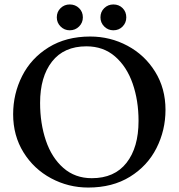

<svg xmlns="http://www.w3.org/2000/svg" viewBox="-20 -828 802 862"><path d="M39 -315Q39 -407 79.5 -487Q120 -567 198.5 -615.5Q277 -664 385 -664Q475 -664 552.5 -622.5Q630 -581 676.5 -506Q723 -431 723 -335Q723 -243 682.5 -163Q642 -83 563.5 -34.5Q485 14 376 14Q287 14 209.5 -27.5Q132 -69 85.5 -144Q39 -219 39 -315ZM602 -285Q602 -377 575.5 -453Q549 -529 496.5 -574.5Q444 -620 368 -620Q267 -620 213.5 -551.5Q160 -483 160 -366Q160 -274 186 -197Q212 -120 264.5 -74Q317 -28 392 -28Q494 -28 548 -97Q602 -166 602 -285ZM235 -750Q235 -775 252 -791.5Q269 -808 293 -808Q318 -808 335 -791.5Q352 -775 352 -750Q352 -726 335 -709Q318 -692 293 -692Q269 -692 252 -709Q235 -726 235 -750ZM431 -750Q431 -775 448 -791.5Q465 -808 489 -808Q514 -808 530.5 -791.5Q547 -775 547 -750Q547 -726 530.5 -709Q514 -692 489 -692Q465 -692 448 -709Q431 -726 431 -750Z"/></svg>

Font: EB Garamond Medium
Style: Regular
Weight: 500
Designer: Georg Duffner and Octavio Pardo
Foundry: Georg Duffner
Version: Version 1.000